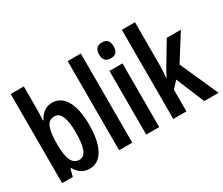

<svg xmlns="http://www.w3.org/2000/svg" viewBox="-127 -1084 1646 1418"><g transform="rotate(-30 696.5 -375.0)"><path d="M171 -560Q171 -544 170 -522Q169 -500 167 -472H172Q215 -552 290 -552Q365 -552 406.5 -479.5Q448 -407 448 -272Q448 -139 407 -64.5Q366 10 290 10Q253 10 225 -6.5Q197 -23 172 -63H166L150 0H59V-760H171ZM256 -456Q206 -456 188.5 -409Q171 -362 171 -284V-260Q171 -170 192 -127.5Q213 -85 257 -85Q296 -85 315 -131Q334 -177 334 -274Q334 -456 256 -456Z M657 0H545V-760H657Z M833 -753Q894 -753 894 -685Q894 -618 833 -618Q770 -618 770 -685Q770 -753 833 -753ZM887 -543V0H776V-543Z M1119 -412Q1119 -350 1113 -289H1117Q1135 -327 1154 -358L1265 -543H1385L1248 -325L1393 0H1271L1171 -241L1119 -185V0H1007V-760H1119Z"/></g></svg>

Font: Noto Sans Khmer UI ExtraCondensed SemiBold
Style: Regular
Weight: 600
Width: 2
Designer: Danh Hong and the Monotype Design Team
Foundry: Monotype Imaging Inc.
Version: Version 2.002; ttfautohint (v1.8.4.7-5d5b)